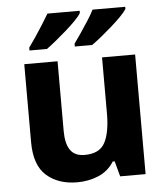

<svg xmlns="http://www.w3.org/2000/svg" viewBox="-54 -815 758 873"><g transform="rotate(-5 325.0 -378.0)"><path d="M576 -546V0H460L441 -70H432Q406 -28 361 -9Q316 10 264 10Q177 10 123.5 -37.5Q70 -85 70 -190V-546H222V-228Q222 -170 242.5 -140.5Q263 -111 308 -111Q376 -111 400.5 -157Q425 -203 425 -290V-546ZM550 -756Q542 -743 522.5 -723Q503 -703 478 -681Q453 -659 428.5 -639Q404 -619 385 -606H306V-619Q320 -638 337.5 -664Q355 -690 372.5 -717Q390 -744 401 -766H550ZM342 -756Q335 -743 315.5 -723Q296 -703 271 -681Q246 -659 221.5 -639Q197 -619 179 -606H99V-619Q113 -638 130.5 -664Q148 -690 165 -717Q182 -744 195 -766H342Z"/></g></svg>

Font: Noto Sans Thai Looped
Style: Bold
Weight: 700
Designer: Sasikarn Vongin, Ben Mitchell
Foundry: The Fontpad Ltd
Version: Version 1.001; ttfautohint (v1.8.4.7-5d5b)